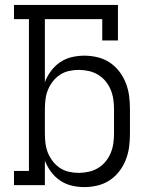

<svg xmlns="http://www.w3.org/2000/svg" viewBox="-20 -755 640 783"><path d="M324 8Q298 8 272.5 2Q247 -4 225.5 -18.5Q204 -33 188 -54.5Q172 -76 163 -100V0H37V-58H98V-677H37V-735H461V-590H397V-677H163V-420Q172 -444 188 -465.5Q204 -487 225.5 -501.5Q247 -516 272.5 -522Q298 -528 324 -528Q351 -528 378 -521.5Q405 -515 427.5 -500Q450 -485 466.5 -463.5Q483 -442 493 -416.5Q503 -391 506.5 -364Q510 -337 510 -310V-210Q510 -183 506.5 -156Q503 -129 493 -103.5Q483 -78 466.5 -56.5Q450 -35 427.5 -20Q405 -5 378 1.5Q351 8 324 8ZM301 -50Q321 -50 341.5 -54.5Q362 -59 379.5 -69.5Q397 -80 410 -95.5Q423 -111 431 -130Q439 -149 442 -169.5Q445 -190 445 -210V-310Q445 -330 442 -350.5Q439 -371 431 -390Q423 -409 410 -424.5Q397 -440 379.5 -450.5Q362 -461 341.5 -465.5Q321 -470 301 -470Q281 -470 261 -465.5Q241 -461 224.5 -450Q208 -439 195.5 -423Q183 -407 175.5 -388.5Q168 -370 165.5 -350Q163 -330 163 -310V-210Q163 -190 165.5 -170Q168 -150 175.5 -131.5Q183 -113 195.5 -97Q208 -81 224.5 -70Q241 -59 261 -54.5Q281 -50 301 -50Z"/></svg>

Font: Iosevka Etoile Light
Style: Regular
Weight: 300
Designer: Belleve Invis
Foundry: Belleve Invis
Version: Version 25.0.1; ttfautohint (v1.8.4)